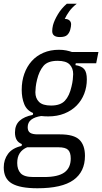

<svg xmlns="http://www.w3.org/2000/svg" viewBox="-37 -794 546 1026"><path d="M417 39Q417 124 355.5 168Q294 212 163 212Q70 212 26.5 186.5Q-17 161 -17 101Q-17 59 6 28Q29 -3 78 -14L80 -24Q60 -32 51.5 -47.5Q43 -63 43 -86Q43 -126 67.5 -148.5Q92 -171 138 -180L140 -190Q106 -204 92.5 -237.5Q79 -271 79 -314Q79 -361 93 -400Q107 -439 132.5 -467.5Q158 -496 195 -512Q232 -528 278 -528Q300 -528 317 -524.5Q334 -521 348 -516H489L477 -456H368L366 -446Q399 -441 413 -424.5Q427 -408 427 -370Q427 -329 413 -293Q399 -257 372.5 -230Q346 -203 307.5 -187.5Q269 -172 221 -172Q212 -172 202 -172.5Q192 -173 183 -174Q149 -169 130 -154.5Q111 -140 111 -114Q111 -93 124 -84.5Q137 -76 164 -76H283Q358 -76 387.5 -47Q417 -18 417 39ZM236 -230Q286 -230 310 -256Q334 -282 345 -331Q350 -351 352 -369Q354 -387 354 -398Q354 -430 335 -449.5Q316 -469 271 -469Q218 -469 195 -441.5Q172 -414 161 -368Q156 -348 154 -330Q152 -312 152 -301Q152 -269 171.5 -249.5Q191 -230 236 -230ZM341 53Q341 21 327 7Q313 -7 275 -7H108Q82 4 68.5 24.5Q55 45 55 77Q55 112 73.5 132Q92 152 142 152H199Q273 152 307 127.5Q341 103 341 53ZM283 -596Q242 -596 242 -628Q242 -634 243 -642.5Q244 -651 246 -659Q253 -685 272 -717Q291 -749 320 -774H373Q348 -754 333.5 -734Q319 -714 309 -693Q325 -693 334 -685Q343 -677 343 -664Q343 -652 338 -634Q333 -617 321.5 -606.5Q310 -596 283 -596Z"/></svg>

Font: IBM Plex Sans Condensed
Style: Italic
Weight: 400
Width: 3
Italic angle: -11°
Designer: Mike Abbink, Paul van der Laan, Pieter van Rosmalen
Foundry: Bold Monday
Version: Version 1.3